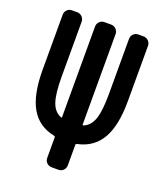

<svg xmlns="http://www.w3.org/2000/svg" viewBox="-135 -819 771 908"><g transform="rotate(20 250.0 -365.0)"><path d="M192.4 -144.5Q112.3 -160.2 73.7 -227.1Q35.2 -293.9 35.2 -418V-695.3Q35.2 -710 44.9 -720.2Q54.7 -730.5 70.3 -730.5H95.7Q110.4 -730.5 120.6 -720.2Q130.9 -710 130.9 -695.3V-418Q130.9 -334 145 -292.5Q159.2 -251 193.4 -237.3Q194.3 -236.3 196.3 -237.3Q198.2 -238.3 198.2 -240.2V-695.3Q198.2 -710 208 -720.2Q217.8 -730.5 233.4 -730.5H266.6Q281.2 -730.5 291.5 -720.2Q301.8 -710 301.8 -695.3V-240.2Q301.8 -238.3 303.7 -237.3Q305.7 -236.3 306.6 -237.3Q340.8 -251 355 -292.5Q369.1 -334 369.1 -418V-695.3Q369.1 -710 378.9 -720.2Q388.7 -730.5 404.3 -730.5H429.7Q444.3 -730.5 454.6 -720.2Q464.8 -710 464.8 -695.3V-418Q464.8 -293.9 426.3 -227.5Q387.7 -161.1 307.6 -144.5Q301.8 -142.6 301.8 -138.7V-35.2Q301.8 -20.5 292 -10.3Q282.2 0 266.6 0H233.4Q218.8 0 208.5 -9.8Q198.2 -19.5 198.2 -35.2V-138.7Q198.2 -142.6 192.4 -144.5Z"/></g></svg>

Font: Rounded-L Mgen+ 1m medium
Style: Regular
Weight: 500
Designer: [Source Han Sans]
Ryoko NISHIZUKA  (kana & ideographs); Paul D. Hunt (Latin, Greek & Cyrillic); Wenlong ZHANG  (bopomofo
Version: Version 1.059.20150602